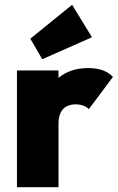

<svg xmlns="http://www.w3.org/2000/svg" viewBox="-20 -784 493 804"><path d="M51 0H225V-266C225 -320 251 -347 297 -347C322 -347 340 -339 352 -327L453 -462C429 -487 395 -499 349 -499C298 -499 258 -485 225 -458V-489H51ZM107 -622 157 -536 365 -628 282 -764Z"/></svg>

Font: MV Cash ExtraBold
Style: Regular
Weight: 800
Designer: Rodrigo Fuenzalida
Foundry: fragTYPE
Version: Version 1.100;Glyphs 3.1.2 (3151)